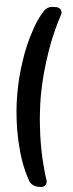

<svg xmlns="http://www.w3.org/2000/svg" viewBox="-65 -832 406 1064"><g transform="rotate(5 138.5 -300.0)"><path d="M136.7 169.9C141.6 179.7 149.4 187.5 159.2 192.4C168 197.3 177.7 200.2 188.5 200.2H205.1C214.8 200.2 222.7 196.3 229.5 187.5C235.4 178.7 236.3 169.9 233.4 160.2C226.6 141.6 220.7 122.1 215.8 102.5C210.9 83 205.1 62.5 200.2 42C194.3 14.6 188.5 -13.7 183.6 -42C178.7 -70.3 174.8 -99.6 171.9 -127.9C168 -157.2 165 -186.5 164.1 -214.8C162.1 -243.2 161.1 -271.5 161.1 -299.8C161.1 -342.8 163.1 -385.7 167 -428.7C170.9 -470.7 176.8 -513.7 183.6 -557.6C189.5 -593.8 196.3 -627.9 205.1 -662.1C213.9 -696.3 222.7 -728.5 233.4 -760.7C234.4 -763.7 235.4 -767.6 235.4 -770.5C235.4 -776.4 233.4 -782.2 229.5 -788.1C222.7 -795.9 214.8 -799.8 205.1 -799.8H186.5C175.8 -799.8 166 -796.9 157.2 -792C148.4 -787.1 140.6 -779.3 135.7 -770.5C125 -753.9 116.2 -737.3 107.4 -718.8C98.6 -700.2 91.8 -679.7 85 -659.2C75.2 -631.8 67.4 -603.5 60.5 -574.2C53.7 -545.9 47.9 -515.6 43.9 -485.4C39.1 -455.1 36.1 -423.8 33.2 -393.6C31.2 -363.3 30.3 -334 30.3 -303.7C30.3 -270.5 31.2 -238.3 34.2 -206.1C37.1 -173.8 41 -141.6 45.9 -110.4C50.8 -79.1 57.6 -48.8 64.5 -20.5C71.3 8.8 80.1 37.1 88.9 63.5C95.7 83 103.5 101.6 111.3 120.1C119.1 137.7 127.9 154.3 136.7 169.9Z"/></g></svg>

Font: Yellow Ladder Regular
Style: Regular
Weight: 400
Designer: Zima Creative
Version: Version 2.002